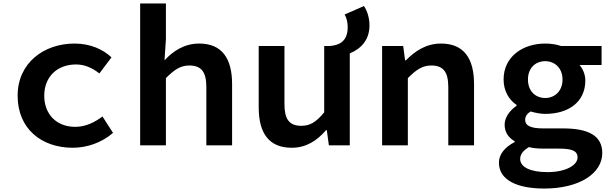

<svg xmlns="http://www.w3.org/2000/svg" viewBox="-20 -841 3540 1111"><path d="M82 -287C82 -96 220 14 401 14C481 14 567 -14 634 -72L573 -167C530 -135 478 -107 415 -107C309 -107 236 -178 236 -287C236 -396 310 -468 420 -468C467 -468 510 -451 555 -416L625 -509C577 -555 503 -589 411 -589C235 -589 82 -478 82 -287Z M791 -821V0H940V-389C987 -436 1023 -462 1075 -462C1147 -462 1174 -423 1174 -336V0H1323V-355C1323 -503 1264 -589 1133 -589C1046 -589 982 -545 935 -495H932L940 -613V-821Z M2118 -694C2118 -737 2105 -779 2086 -806L1974 -757C1985 -740 1992 -712 1992 -684C1992 -598 1939 -579 1889 -575H1856V-191C1809 -134 1774 -113 1724 -113C1652 -113 1626 -153 1626 -239V-575H1477V-220C1477 -72 1535 14 1668 14C1752 14 1814 -27 1867 -88H1871L1883 0H2004V-532C2067 -558 2118 -608 2118 -694Z M2191 -575V0H2340V-389C2387 -436 2423 -462 2475 -462C2547 -462 2574 -423 2574 -336V0H2723V-355C2723 -503 2664 -589 2532 -589C2445 -589 2381 -545 2329 -492H2324L2313 -575Z M2867 100C2867 202 2974 250 3129 250C3335 250 3465 161 3465 45C3465 -56 3386 -98 3236 -98H3123C3054 -98 3019 -112 3019 -148C3019 -168 3030 -183 3050 -196C3081 -187 3109 -182 3135 -182C3265 -182 3367 -247 3367 -376C3367 -412 3351 -444 3334 -465H3461V-575H3226C3200 -584 3168 -589 3135 -589C3007 -589 2894 -515 2894 -381C2894 -313 2927 -262 2969 -234V-229C2927 -200 2900 -159 2900 -120C2900 -72 2926 -42 2958 -24V-19C2899 12 2867 53 2867 100ZM3235 -381C3235 -313 3189 -274 3135 -274C3079 -274 3035 -313 3035 -381C3035 -448 3079 -487 3135 -487C3189 -487 3235 -448 3235 -381ZM3322 70C3322 116 3252 155 3148 155C3049 155 2990 126 2990 79C2990 54 3004 32 3041 10C3062 16 3089 19 3128 19H3212C3284 19 3322 29 3322 70Z"/></svg>

Font: Kawkab Mono
Style: Bold
Weight: 700
Monospace: yes
Designer: Abdullah Arif
Foundry: Abdullah Arif
Version: Version 1.000;PS 000.500;hotconv 1.0.88;makeotf.lib2.5.64775